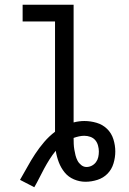

<svg xmlns="http://www.w3.org/2000/svg" viewBox="-20 -755 540 806"><path d="M124 31 64 0Q80 -27 95 -54.5Q110 -82 127.5 -108.5Q145 -135 165.5 -159Q186 -183 211 -202V-665H75V-735H289V-241Q300 -244 311.5 -245.5Q323 -247 334 -247Q360 -247 385.5 -239.5Q411 -232 429.5 -214Q448 -196 456 -170.5Q464 -145 464 -119Q464 -94 456.5 -69Q449 -44 431.5 -26Q414 -8 389 0Q364 8 339 8Q314 8 290.5 -2Q267 -12 251.5 -31Q236 -50 227 -73.5Q218 -97 214 -122Q200 -105 188 -86Q176 -67 165.5 -47.5Q155 -28 145 -8Q135 12 124 31ZM343 -54Q355 -54 365.5 -59.5Q376 -65 383 -74.5Q390 -84 392.5 -95.5Q395 -107 395 -119Q395 -131 391.5 -144Q388 -157 380 -166.5Q372 -176 359.5 -180.5Q347 -185 334 -185Q323 -185 311.5 -182.5Q300 -180 289 -176V-175Q289 -163 289.5 -151Q290 -139 292 -127Q294 -115 297 -103Q300 -91 305.5 -80.5Q311 -70 321 -62Q331 -54 343 -54Z"/></svg>

Font: Iosevka Term Curly
Style: Regular
Weight: 400
Designer: Belleve Invis
Foundry: Belleve Invis
Version: Version 32.3.0